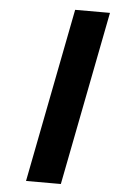

<svg xmlns="http://www.w3.org/2000/svg" viewBox="-54 -787 493 824"><g transform="rotate(5 193.0 -375.0)"><path d="M90 0 236 -750H386L240 0Z"/></g></svg>

Font: Teachers
Style: Italic
Weight: 400
Italic angle: -11°
Designer: Alfredo Marco Pradil, Chank Diesel
Version: Version 1.001